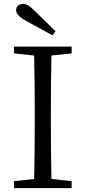

<svg xmlns="http://www.w3.org/2000/svg" viewBox="-20 -969 441 989"><path d="M266 -808 250 -787Q182 -824 117 -860Q63 -889 63 -916Q63 -946 99 -949Q125 -949 163 -909Q215 -859 266 -808ZM349 -694 245 -683Q242 -541 242 -392V-337Q242 -193 245 -47L349 -36V0H52V-36L156 -47Q159 -190 159 -337V-392Q159 -538 156 -683L52 -694V-729H349Z"/></svg>

Font: Han-Nom Khai
Style: Regular
Weight: 400
Version: Version 1.200;June 22, 2023;FontCreator 14.0.0.2814 64-bit